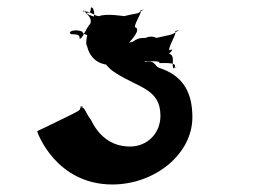

<svg xmlns="http://www.w3.org/2000/svg" viewBox="-20 -548 711 511"><path d="M222 -229C206 -249 207 -266 191 -263C191 -263 212 -270 194 -262C192 -257 198 -257 174 -245C174 -245 97 -207 79 -199C79 -195 129 -57 279 -57C391 -57 492 -137 492 -236C492 -296 472 -346 402 -368C390 -375 392 -389 364 -383C364 -383 382 -394 364 -386C374 -383 408 -388 404 -380C416 -380 455 -383 444 -368C444 -368 460 -374 442 -366C435 -373 448 -401 430 -405C430 -405 448 -422 430 -414C430 -430 455 -465 445 -465C445 -465 466 -471 448 -463C440 -455 430 -455 396 -447C396 -447 385 -455 367 -447C353 -447 349 -448 325 -432C325 -432 341 -442 323 -434C330 -442 357 -470 339 -476C339 -490 363 -521 352 -520C352 -520 372 -526 354 -518C347 -510 341 -513 310 -505C310 -505 262 -513 244 -505C230 -505 223 -519 199 -518C199 -518 220 -528 202 -520C209 -512 233 -498 215 -476C215 -462 205 -433 212 -425C212 -424 220 -375 276 -375C307 -383 319 -416 305 -451C305 -463 288 -472 282 -480C245 -504 211 -506 211 -514C219 -514 222 -517 222 -528C230 -531 237 -503 222 -487C207 -471 200 -444 192 -445C192 -454 189 -457 169 -457C157 -465 184 -472 200 -463C200 -453 230 -454 218 -454C211 -454 218 -457 220 -449C220 -438 223 -436 235 -436C245 -433 241 -423 247 -409C252 -388 263 -369 289 -353C350 -314 407 -311 407 -240C407 -192 371 -158 326 -158C270 -158 239 -194 222 -229Z"/></svg>

Font: Hussar Przerywany
Style: Regular
Weight: 400
Foundry: Cannot Into Space Fonts
Version: Version 0.982